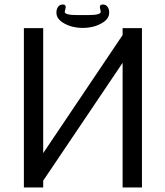

<svg xmlns="http://www.w3.org/2000/svg" viewBox="-20 -824 727 844"><path d="M85 0ZM269 -793 264.6 -772Q264.6 -757.8 318.8 -757.8H368.7Q422.9 -757.8 422.9 -772L418.9 -793Q418.9 -804.2 432.1 -804.2Q445.3 -804.2 452.6 -794.2Q460 -784.2 460 -768.1Q460 -739.7 424.6 -720.5Q389.2 -701.2 343.8 -701.2Q298.3 -701.2 263.2 -720.5Q228 -739.7 228 -768.1Q228 -784.2 235.4 -794.2Q242.7 -804.2 255.9 -804.2Q269 -804.2 269 -793ZM519 -700.2H604V0H519V-547.9L169.9 -29.8V0H85V-700.2H169.9V-150.9L519 -669.9Z"/></svg>

Font: Pfennig
Style: Medium
Weight: 500
Version: Version 20120410 ; ttfautohint (v0.8)